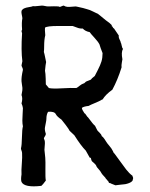

<svg xmlns="http://www.w3.org/2000/svg" viewBox="-20 -674 535 687"><path d="M246 -190 229 -206Q227 -211 215 -227Q201 -244 200 -246Q184 -257 180 -265Q175 -276 152 -274Q146 -264 146 -249Q146 -244 144 -234.5Q142 -225 141 -219Q139 -210 144 -195Q144 -191 140.5 -186Q137 -181 137 -178Q140 -173 140.5 -167Q141 -161 140 -151.5Q139 -142 139 -138Q139 -134 140.5 -124Q142 -114 142 -109Q143 -97 142.5 -67.5Q142 -38 144 -28Q133 -13 128 -9Q67 -2 57 -23Q54 -31 57 -50Q56 -64 58 -88Q60 -112 59 -126Q59 -130 57 -135Q55 -140 55 -143Q58 -154 58.5 -182.5Q59 -211 62 -222Q60 -231 60 -242.5Q60 -254 61 -267.5Q62 -281 62 -287Q61 -295 57 -304Q62 -322 57 -334Q61 -352 60 -361Q60 -364 58.5 -371.5Q57 -379 57 -383Q56 -398 62 -424Q62 -428 59.5 -433Q57 -438 57 -440L60 -455Q55 -493 59 -555Q59 -556 58 -558.5Q57 -561 57 -563Q57 -564 58 -565.5Q59 -567 59 -569Q57 -594 60 -608Q60 -612 58 -620.5Q56 -629 57 -635Q60 -641 66.5 -644Q73 -647 83.5 -648.5Q94 -650 98 -652Q104 -651 115 -652.5Q126 -654 130 -654Q134 -654 141 -652.5Q148 -651 152 -651Q154 -651 173 -651.5Q192 -652 194 -649Q197 -650 201.5 -652Q206 -654 208 -654Q214 -650 221 -649.5Q228 -649 237.5 -650Q247 -651 251 -651Q253 -651 258.5 -649.5Q264 -648 265 -648Q276 -646 292 -641Q301 -639 313.5 -632.5Q326 -626 331 -624L341 -616L358 -602Q375 -590 379 -585Q380 -584 380 -582V-580L382 -579Q383 -579 383 -578L385 -574L388 -572L405 -547Q404 -540 408 -532.5Q412 -525 412 -522Q414 -519 415.5 -510.5Q417 -502 420 -499Q413 -487 418 -462Q418 -461 416 -450.5Q414 -440 415 -433Q401 -388 382 -353Q358 -336 347 -318Q344 -318 344 -317Q336 -312 320 -305.5Q304 -299 297 -295Q279 -293 273 -288Q273 -282 282 -269Q285 -268 288.5 -262Q292 -256 295 -254Q314 -228 320 -224Q321 -221 324 -216Q327 -211 328 -208Q329 -206 336 -199.5Q343 -193 344 -187Q348 -185 353.5 -177Q359 -169 360 -167Q362 -163 371 -152.5Q380 -142 383 -135Q384 -134 384.5 -132.5Q385 -131 385.5 -129.5Q386 -128 387.5 -126.5Q389 -125 390 -124Q397 -115 409 -98Q421 -81 431.5 -67.5Q442 -54 454 -45Q454 -43 456 -39Q457 -36 455.5 -32.5Q454 -29 454 -27Q450 -22 442 -19Q434 -16 428 -15Q422 -14 409.5 -13Q397 -12 393 -11Q391 -12 384 -14.5Q377 -17 374 -19Q370 -18 368.5 -23Q367 -28 364 -28Q364 -30 361 -32.5Q358 -35 357 -38Q345 -50 341 -58Q339 -62 333 -68.5Q327 -75 325 -79Q324 -84 317 -90Q310 -96 309 -97Q307 -99 305 -109L301 -110Q297 -118 287 -135Q270 -152 246 -190ZM240 -581H188Q148 -581 141 -575Q140 -570 142 -548Q140 -540 139 -530.5Q138 -521 138 -508.5Q138 -496 137 -488Q139 -482 141.5 -469Q144 -456 145 -452Q143 -443 141 -421Q143 -412 143.5 -392.5Q144 -373 144 -372L155 -359Q167 -356 202 -358Q237 -360 253 -359Q256 -360 264 -366.5Q272 -373 278 -375Q281 -375 284 -378.5Q287 -382 290 -383L305 -389Q308 -394 319 -402Q321 -406 330 -423.5Q339 -441 343 -454Q347 -467 347 -484Q339 -504 336 -515Q331 -525 317.5 -539.5Q304 -554 301 -559Q285 -562 276 -572Q266 -571 255 -575.5Q244 -580 240 -581Z"/></svg>

Font: FuturaRenner
Style: Regular
Weight: 400
Designer: Bastien Sozeau
Foundry: NBR — Bastien Sozeau
Version: Version 2.001;PS 002.001;hotconv 1.0.88;makeotf.lib2.5.64775